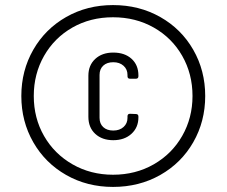

<svg xmlns="http://www.w3.org/2000/svg" viewBox="-20 -728 892 756"><path d="M64 -350Q64 -450 111 -532Q158 -614 240.5 -661Q323 -708 425 -708Q528 -708 611 -661Q694 -614 741 -532Q788 -450 788 -350Q788 -250 741 -168Q694 -86 611 -39Q528 8 425 8Q323 8 240.5 -39Q158 -86 111 -168Q64 -250 64 -350ZM738 -350Q738 -437 697.5 -508Q657 -579 585.5 -619.5Q514 -660 425 -660Q336 -660 265 -619.5Q194 -579 153.5 -508Q113 -437 113 -350Q113 -263 153.5 -192.5Q194 -122 265.5 -81Q337 -40 425 -40Q514 -40 585.5 -81Q657 -122 697.5 -193Q738 -264 738 -350ZM328 -268V-430Q328 -471 355 -496Q382 -521 426 -521Q471 -521 498 -496.5Q525 -472 525 -431V-428Q525 -418 515 -418H492Q482 -418 482 -428V-433Q482 -455 466.5 -469Q451 -483 426 -483Q401 -483 386.5 -469.5Q372 -456 372 -433V-264Q372 -241 386.5 -227.5Q401 -214 426 -214Q451 -214 466.5 -228Q482 -242 482 -264V-270Q482 -280 492 -280L515 -279Q525 -279 525 -269V-266Q525 -226 497.5 -201Q470 -176 426 -176Q382 -176 355 -201Q328 -226 328 -268Z"/></svg>

Font: Barlow Semi Condensed
Style: Regular
Weight: 400
Width: 4
Designer: Jeremy Tribby
Foundry: Tribby Type
Version: Version 1.408;December 10, 2018;FontCreator 11.5.0.2430 64-b